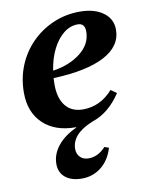

<svg xmlns="http://www.w3.org/2000/svg" viewBox="-85 -569 690 882"><g transform="rotate(-10 260.0 -127.5)"><path d="M238 14Q142 14 86.5 -39Q31 -92 31 -183Q31 -251 55 -309.5Q79 -368 122.5 -412Q166 -456 224 -481Q282 -506 348 -506Q416 -506 457 -476Q498 -446 498 -396Q498 -319 415.5 -275.5Q333 -232 177 -226Q176 -211 176 -197Q176 -132 204.5 -96.5Q233 -61 286 -61Q367 -61 425 -127L452 -108Q397 -24 317 2Q266 23 242 50.5Q218 78 218 112Q218 135 232.5 150Q247 165 272 165Q316 165 352 126L372 133Q356 188 317 219.5Q278 251 226 251Q177 251 149 228Q121 205 121 165Q121 120 152 81Q183 42 240 16V14ZM329 -450Q293 -450 262.5 -425.5Q232 -401 210.5 -358Q189 -315 181 -260Q260 -272 311 -312.5Q362 -353 362 -411Q362 -450 329 -450Z"/></g></svg>

Font: Platypi SemiBold
Style: Italic
Weight: 600
Italic angle: -13°
Designer: David Sargent
Foundry: Bolt Cutter Type
Version: Version 1.200; ttfautohint (v1.8.4.7-5d5b)